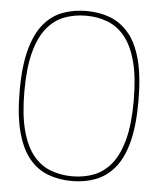

<svg xmlns="http://www.w3.org/2000/svg" viewBox="-52 -755 668 810"><g transform="rotate(5 282.0 -350.0)"><path d="M30 -350Q30 -455 49 -525Q68 -595 102 -635.5Q136 -676 182 -693Q228 -710 282 -710Q336 -710 381.5 -693Q427 -676 461.5 -635.5Q496 -595 514.5 -525Q533 -455 533 -350Q533 -245 514.5 -175Q496 -105 461.5 -64.5Q427 -24 381.5 -7Q336 10 282 10Q228 10 182 -7Q136 -24 102 -64.5Q68 -105 49 -175Q30 -245 30 -350ZM50 -350Q50 -251 67.5 -185Q85 -119 116.5 -80.5Q148 -42 190.5 -26Q233 -10 282 -10Q331 -10 373 -26Q415 -42 446.5 -80.5Q478 -119 495.5 -185Q513 -251 513 -350Q513 -449 495.5 -515Q478 -581 446.5 -619.5Q415 -658 373 -674Q331 -690 282 -690Q233 -690 190.5 -674Q148 -658 116.5 -619.5Q85 -581 67.5 -515Q50 -449 50 -350Z"/></g></svg>

Font: Georama Thin
Style: Regular
Weight: 100
Designer: Jean-Baptiste Levee
Foundry: Production Type
Version: Version 1.000